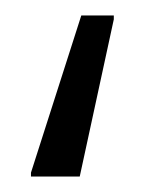

<svg xmlns="http://www.w3.org/2000/svg" viewBox="-20 -38 186 248"><path d="M20 190H83L127 -13V-18H85L20 185Z"/></svg>

Font: Saira UNSAM Light SC
Style: Regular
Weight: 300
Designer: Hector Gatti with collaboration of the Omnibus-Type team
Foundry: Omnibus-Type
Version: Version 1.072;PS 001.072;hotconv 1.0.88;makeotf.lib2.5.64775